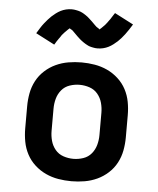

<svg xmlns="http://www.w3.org/2000/svg" viewBox="-54 -808 708 863"><g transform="rotate(5 300.0 -377.0)"><path d="M300 8Q270 8 240.5 3Q211 -2 184 -14.5Q157 -27 134.5 -47.5Q112 -68 98 -94.5Q84 -121 78.5 -150.5Q73 -180 73 -210V-310Q73 -340 78.5 -369.5Q84 -399 98 -425.5Q112 -452 134.5 -472.5Q157 -493 184 -505.5Q211 -518 240.5 -523Q270 -528 300 -528Q330 -528 359.5 -523Q389 -518 416 -505.5Q443 -493 465.5 -472.5Q488 -452 502 -425.5Q516 -399 521.5 -369.5Q527 -340 527 -310V-210Q527 -180 521.5 -150.5Q516 -121 502 -94.5Q488 -68 465.5 -47.5Q443 -27 416 -14.5Q389 -2 359.5 3Q330 8 300 8ZM300 -93Q323 -93 345 -100.5Q367 -108 381.5 -125.5Q396 -143 402 -165Q408 -187 408 -210V-310Q408 -333 402 -355Q396 -377 381.5 -394.5Q367 -412 345 -419.5Q323 -427 300 -427Q277 -427 255 -419.5Q233 -412 218.5 -394.5Q204 -377 198 -355Q192 -333 192 -310V-210Q192 -187 198 -165Q204 -143 218.5 -125.5Q233 -108 255 -100.5Q277 -93 300 -93ZM365 -597Q360 -597 355 -597.5Q350 -598 345.5 -599Q341 -600 336 -601Q331 -602 326 -604Q321 -606 317 -608.5Q313 -611 309 -613Q305 -615 300.5 -618.5Q296 -622 291.5 -625Q287 -628 283.5 -631.5Q280 -635 276.5 -638Q273 -641 270.5 -643.5Q268 -646 263.5 -650.5Q259 -655 255 -659Q251 -663 247.5 -666.5Q244 -670 239 -672Q234 -674 234 -677H235L232 -675Q229 -673 226.5 -670.5Q224 -668 221.5 -665.5Q219 -663 217.5 -661.5Q216 -660 214.5 -658.5Q213 -657 211 -655Q209 -653 207.5 -651Q206 -649 204 -647Q202 -645 200 -642.5Q198 -640 196.5 -637Q195 -634 192.5 -631Q190 -628 188 -625Q186 -622 184 -619Q182 -616 179.5 -612.5Q177 -609 175 -605Q173 -601 170 -597L85 -641Q93 -654 100.5 -666Q108 -678 116 -688Q124 -698 131.5 -706.5Q139 -715 146.5 -722Q154 -729 164.5 -737Q175 -745 186 -750.5Q197 -756 209.5 -759Q222 -762 235 -762Q240 -762 245 -761.5Q250 -761 254.5 -760Q259 -759 264 -758Q269 -757 274 -755Q279 -753 283 -751Q287 -749 291 -746.5Q295 -744 299.5 -741Q304 -738 308.5 -734.5Q313 -731 316.5 -727.5Q320 -724 323.5 -721Q327 -718 329.5 -715.5Q332 -713 336.5 -708.5Q341 -704 345 -700Q349 -696 352.5 -693Q356 -690 361 -687.5Q366 -685 366 -682H365L368 -684Q371 -686 373.5 -688.5Q376 -691 378.5 -693.5Q381 -696 382.5 -697.5Q384 -699 385.5 -700.5Q387 -702 389 -704Q391 -706 392.5 -708Q394 -710 396 -712.5Q398 -715 400 -717.5Q402 -720 403.5 -722.5Q405 -725 407.5 -728Q410 -731 412 -734Q414 -737 416 -740.5Q418 -744 420.5 -747.5Q423 -751 425 -754.5Q427 -758 430 -762L515 -718Q507 -705 499.5 -693.5Q492 -682 484 -671.5Q476 -661 468.5 -652.5Q461 -644 453.5 -637Q446 -630 435.5 -622Q425 -614 414 -608.5Q403 -603 390.5 -600Q378 -597 365 -597Z"/></g></svg>

Font: Iosevka Extended
Style: Bold
Weight: 700
Width: 7
Monospace: yes
Designer: Belleve Invis
Foundry: Belleve Invis
Version: Version 32.5.0; ttfautohint (v1.8.4)